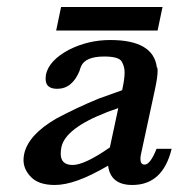

<svg xmlns="http://www.w3.org/2000/svg" viewBox="-20 -527 509 547"><path d="M154 -507H443L429 -440H140ZM469 -103Q444 0 357 0Q295 0 288 -55Q238 -26 201.5 -13Q165 0 136 0Q91 0 69 -22Q47 -44 47 -71Q47 -80 49 -89Q61 -143 140 -189Q166 -203 196.5 -217.5Q227 -232 261 -246L328 -270L330 -280Q335 -304 335 -321Q335 -338 326.5 -352Q318 -366 277 -366Q223 -366 211 -338Q210 -335 208.5 -331.5Q207 -328 207 -326Q186 -274 143 -274Q110 -274 110 -302Q110 -308 111 -315Q120 -355 176 -385Q231 -413 294 -413Q418 -413 427 -334L428 -335Q429 -331 429 -324Q429 -318 427.5 -305.5Q426 -293 421 -270L383 -94Q380 -82 380 -75Q380 -58 392 -58Q408 -58 426 -103ZM283 -207H284Q167 -162 155 -108Q153 -98 153 -89Q153 -57 187 -57Q221 -57 293 -107L317 -219Z"/></svg>

Font: New Athena Unicode
Style: Bold Italic
Weight: 700
Designer: J. Rusten 1997; rev. by R. Hancock 2001, 2002, rev. by D. Mastronarde 2002-2021
Foundry: Society for Classical Studies (formerly American Philological Association)
Version: Version 5.008